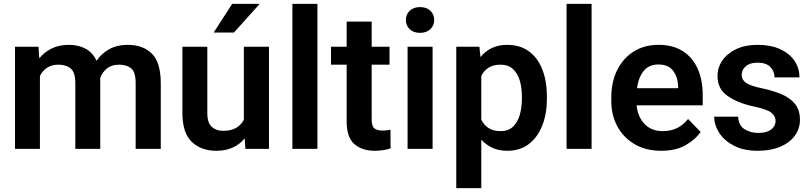

<svg xmlns="http://www.w3.org/2000/svg" viewBox="-20 -770 4197 993"><path d="M282.2 -435.5Q247.1 -435.5 223.4 -419.7Q199.7 -403.8 186.5 -377.4V0H57.6V-528.3H179.2L183.1 -468.3Q209.5 -501 247.8 -519.5Q286.1 -538.1 336.4 -538.1Q385.3 -538.1 422.4 -518.3Q459.5 -498.5 479.5 -455.6Q504.9 -493.7 545.4 -515.9Q585.9 -538.1 640.6 -538.1Q719.2 -538.1 765.4 -492.7Q811.5 -447.3 811.5 -339.4V0H681.6V-339.8Q681.6 -397.5 658.4 -416.5Q635.3 -435.5 595.2 -435.5Q558.1 -435.5 533.7 -416.3Q509.3 -397 498 -366.2Q498.5 -359.4 498.5 -352.5V0H369.6V-339.4Q369.6 -395 346.2 -415.3Q322.8 -435.5 282.2 -435.5Z M1249 0 1245.6 -54.7Q1221.2 -24.4 1184.6 -7.3Q1147.9 9.8 1098.6 9.8Q1020.5 9.8 971.9 -36.1Q923.3 -82 923.3 -187V-528.3H1052.2V-186Q1052.2 -133.8 1075.7 -113.5Q1099.1 -93.3 1133.3 -93.3Q1175.8 -93.3 1201.9 -108.9Q1228 -124.5 1241.2 -150.9V-528.3H1371.1V0ZM1085 -601.6 1180.7 -750H1323.2L1189.9 -601.6Z M1621.6 -750V0H1492.2V-750Z M1994.6 -528.3V-435.5H1902.3V-152.3Q1902.3 -116.7 1916.7 -105.7Q1931.2 -94.7 1958 -94.7Q1970.7 -94.7 1981.4 -96.2Q1992.2 -97.7 1999.5 -99.1L2000 -2.4Q1983.9 2.9 1963.6 6.3Q1943.4 9.8 1918 9.8Q1852.5 9.8 1812.7 -24.9Q1772.9 -59.6 1772.9 -142.1V-435.5H1691.9V-528.3H1772.9V-658.2H1902.3V-528.3Z M2079.1 -666.5Q2079.1 -695.3 2098.9 -714.4Q2118.7 -733.4 2152.3 -733.4Q2186 -733.4 2205.8 -714.4Q2225.6 -695.3 2225.6 -666.5Q2225.6 -638.2 2205.8 -619.1Q2186 -600.1 2152.3 -600.1Q2118.7 -600.1 2098.9 -619.1Q2079.1 -638.2 2079.1 -666.5ZM2217.3 -528.3V0H2087.9V-528.3Z M2808.6 -269.5V-259.3Q2808.6 -182.6 2784.9 -121.6Q2761.2 -60.5 2715.6 -25.4Q2669.9 9.8 2603.5 9.8Q2560.1 9.8 2526.9 -5.4Q2493.7 -20.5 2469.2 -47.9V203.1H2339.8V-528.3H2459.5L2464.8 -474.6Q2489.3 -504.9 2523.4 -521.5Q2557.6 -538.1 2602.5 -538.1Q2669.4 -538.1 2715.3 -504.6Q2761.2 -471.2 2784.9 -410.6Q2808.6 -350.1 2808.6 -269.5ZM2679.2 -259.3V-269.5Q2679.2 -316.4 2668 -354Q2656.7 -391.6 2632.3 -413.6Q2607.9 -435.5 2568.4 -435.5Q2530.8 -435.5 2506.6 -419.9Q2482.4 -404.3 2469.2 -377.4V-150.9Q2482.4 -124 2506.6 -107.9Q2530.8 -91.8 2569.3 -91.8Q2608.9 -91.8 2633.1 -114.7Q2657.2 -137.7 2668.2 -175.8Q2679.2 -213.9 2679.2 -259.3Z M3039.6 -750V0H2910.2V-750Z M3399.9 9.8Q3319.8 9.8 3262 -24.4Q3204.1 -58.6 3172.9 -116.5Q3141.6 -174.3 3141.6 -246.1V-265.6Q3141.6 -347.2 3172.4 -408.4Q3203.1 -469.7 3258.1 -503.9Q3313 -538.1 3385.3 -538.1Q3460.4 -538.1 3511.5 -505.4Q3562.5 -472.7 3588.4 -414.3Q3614.3 -356 3614.3 -279.3V-225.1H3272.5Q3277.8 -167 3313.2 -129.4Q3348.6 -91.8 3407.7 -91.8Q3489.7 -91.8 3538.6 -154.8L3603.5 -87.4Q3578.6 -50.3 3527.8 -20.3Q3477.1 9.8 3399.9 9.8ZM3384.3 -436.5Q3336.4 -436.5 3309.3 -403.3Q3282.2 -370.1 3274.4 -314H3487.3V-323.7Q3485.8 -369.6 3461.9 -403.1Q3438 -436.5 3384.3 -436.5Z M3991.2 -144.5Q3991.2 -168.9 3969.7 -186.8Q3948.2 -204.6 3878.9 -219.2Q3796.4 -236.8 3743.7 -273.2Q3690.9 -309.6 3690.9 -377Q3690.9 -420.4 3715.8 -457Q3740.7 -493.7 3787.4 -515.9Q3834 -538.1 3898.4 -538.1Q3965.8 -538.1 4014.2 -516.1Q4062.5 -494.1 4088.6 -456.1Q4114.7 -418 4114.7 -369.6H3985.8Q3985.8 -400.9 3964.4 -423.3Q3942.9 -445.8 3897.9 -445.8Q3857.9 -445.8 3836.9 -427.2Q3815.9 -408.7 3815.9 -382.8Q3815.9 -357.4 3837.9 -341.8Q3859.9 -326.2 3919.9 -313.5Q3978.5 -301.3 4022.9 -282.2Q4067.4 -263.2 4092.3 -231.7Q4117.2 -200.2 4117.2 -150.4Q4117.2 -104 4090.3 -67.6Q4063.5 -31.2 4014.4 -10.7Q3965.3 9.8 3898.9 9.8Q3826.2 9.8 3775.9 -16.4Q3725.6 -42.5 3699.7 -83Q3673.8 -123.5 3673.8 -166.5H3797.4Q3799.8 -120.6 3831.1 -101.6Q3862.3 -82.5 3901.4 -82.5Q3945.3 -82.5 3968.3 -100.1Q3991.2 -117.7 3991.2 -144.5Z"/></svg>

Font: Vazirmatn UI FD SemiBold
Style: Regular
Weight: 600
Designer: Saber Rastikerdar
Foundry: Saber Rastikerdar
Version: Version 33.003